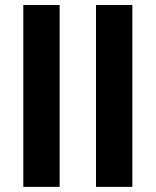

<svg xmlns="http://www.w3.org/2000/svg" viewBox="-20 -728 606 748"><path d="M354 -708.5H495.6V0H354ZM70.8 0V-708.5H212.4V0Z"/></svg>

Font: Blazma
Style: Regular
Weight: 400
Designer: GGBotNet
Version: 1.00